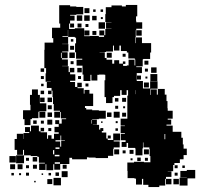

<svg xmlns="http://www.w3.org/2000/svg" viewBox="-20 -734 808 775"><path d="M679 -68V-43H657V-42H672V-20H650V-12H647V15H623V21H579V12H558V-12H553V11H529V-13H523V-15H495V-44H494V-78H521V-81H561V-79H587V-104H584V-133H583V-139H559V-159H557V-135H555V-107H527V-135H525V-137H497V-157H491V-141H471V-161H487V-168H468V-194H484V-197H467V-225H484V-227H467V-255H494V-348H497V-370H491V-351H471V-370H465V-347H440V-342H434V-318H408V-342H402V-410H405V-432H402V-433H380V-432H373V-409H349V-432H345V-407H317V-433H313V-469H289V-493H312V-497H287V-523H283V-559H287V-582H282V-585H255V-613H254V-588H232V-585H255V-557H231V-556H256V-526H231V-523H253V-499H230V-494H254V-468H231V-467H257V-443H262V-460H280V-442H263V-434H284V-408H263V-403H283V-383H292V-400H310V-382H293V-378H318V-356H321V-371H341V-356H356V-306H323V-298H328V-292H352V-289H379V-287H407V-255H379V-253H352V-251H371V-231H355V-230H380V-211H385V-217H397V-205H391V-199H409V-175H415V-169H437V-195H465V-167H439V-163H463V-139H439V-133H437V-105H416V-96H366V-98H338V-99H331V-91H271V-97H260V-72H223V-49H199V-71H195V-47H167V-71H164V-48H138V-74H161V-77H137V-101H131V-104H104V-107H77V-129H73V-109H49V-129H39V-173H48V-194H74V-173H75V-197H98V-201H81V-221H101V-204H105V-227H137V-204H144V-200H170V-174H174V-188H188V-174H198V-194H217V-200H200V-222H217V-233H203V-249H219V-235H229V-253H247V-256H226V-282H223V-259H199V-283H222V-287H197V-314H194V-342H192V-368H188V-379H169V-403H185V-404H164V-438H166V-459H159V-533H160V-562H195V-580H190V-622H223V-639H219V-713H263V-708H288V-706H316V-676H288V-674H263V-671H281V-651H263V-639H259V-617H282V-620H320V-588H343V-589H379V-585H400V-591H381V-611H401V-592H405V-617H430V-618H408V-644H430V-645H405V-677H407V-705H430V-712H472V-708H488V-714H534V-668H529V-650H530V-644H554V-618H530V-612H528V-584H527V-560H529V-583H553V-560H590V-522H586V-496H558V-494H556V-466H530V-463H553V-439H532V-407H557V-377H586V-406H616V-376H587V-351H589V-373H613V-352H617V-375H645V-352H652V-326H656V-297H657V-287H677V-255H657V-251H671V-231H652V-227H677V-202H712V-178H718V-151H721V-134H734V-108H721V-91H706V-76H684V-68ZM321 -701H341V-681H321ZM356 -696H366V-686H356ZM386 -696H396V-686H386ZM290 -672H312V-650H290ZM320 -672H342V-650H320ZM352 -670H370V-652H352ZM395 -665V-657H387V-665ZM378 -644H404V-618H378ZM279 -639V-623H263V-639ZM309 -639V-623H293V-639ZM325 -625V-637H337V-625ZM552 -612V-590H530V-612ZM341 -591H321V-611H341ZM369 -609V-593H353V-609ZM266 -566V-576H276V-566ZM523 -470H526V-494H524V-498H498V-522H492V-528H468V-550H462V-530H440V-550H436V-526H408V-524H382V-523H403V-500H410V-493H433V-477H441V-491H461V-477H476V-486H486V-476H477V-468H492V-470H499V-493H523ZM279 -533H263V-549H279ZM260 -522H282V-500H260ZM229 -521H226V-500H229ZM431 -501H411V-521H431ZM487 -505H475V-517H487ZM563 -489H579V-473H563ZM277 -487V-475H265V-487ZM612 -440H590V-462H612ZM292 -460H310V-442H292ZM144 -458H158V-444H144ZM565 -457H577V-445H565ZM615 -407H587V-435H615ZM549 -429V-413H533V-429ZM145 -427H157V-415H145ZM307 -427V-415H295V-427ZM575 -425V-417H567V-425ZM581 -381H561V-401H581ZM337 -397V-385H325V-397ZM156 -396V-386H146V-396ZM103 -229H79V-253H73V-289H103V-311H101V-351H109V-373H133V-351H141V-317H167V-285H139V-283H135V-257H109V-253H103ZM526 -354V-370H525V-354ZM144 -368H158V-354H144ZM188 -354H174V-368H188ZM142 -340H160V-322H142ZM172 -340H190V-322H172ZM473 -339H489V-323H473ZM444 -338H458V-324H444ZM189 -309V-293H173V-309ZM457 -307V-295H445V-307ZM485 -305V-297H477V-305ZM163 -283V-259H139V-283ZM439 -283H463V-259H439ZM190 -262H172V-280H190ZM430 -280V-262H412V-280ZM489 -263H473V-279H489ZM191 -231H171V-251H191ZM351 -250H349V-235H351ZM128 -248V-234H114V-248ZM157 -247V-235H145V-247ZM447 -237V-245H455V-237ZM394 -244V-238H388V-244ZM144 -218H158V-204H144ZM187 -217V-205H175V-217ZM456 -206H446V-216H456ZM644 -193V-172H647V-193ZM227 -187H224V-168H204V-163H223V-142H227V-165H242V-167H227ZM415 -187H427V-175H415ZM220 -139H204V-133H220ZM461 -111H441V-131H461ZM561 -131H581V-111H561ZM503 -129H519V-113H503ZM199 -128H194V-111H199ZM487 -115H475V-127H487ZM201 -109V-103H220V-109ZM77 -75H45V-107H77ZM44 -78H18V-104H44ZM130 -82H112V-100H130ZM534 -84V-98H548V-84ZM97 -85H85V-97H97ZM577 -97V-85H565V-97ZM515 -95V-87H507V-95ZM222 -79H201V-73H222ZM41 -51H21V-71H41ZM71 -51H51V-71H71ZM129 -53H113V-69H129ZM233 -53V-69H249V-53ZM97 -55H85V-67H97ZM685 -67H697V-55H685ZM726 -56H716V-66H726ZM734 -48H768V-14H737V15H705V-17H734V-18H708V-44H734ZM253 -19H229V-43H253ZM204 -24V-38H218V-24ZM97 -25H85V-37H97ZM697 -25H685V-37H697ZM36 -26H26V-36H36ZM176 -26V-36H186V-26ZM65 -27H57V-35H65ZM154 -28H148V-34H154ZM226 14H196V-16H226ZM672 -12V10H650V-12ZM702 10H680V-12H702ZM191 9H171V-11H191ZM124 2H118V-4H124Z"/></svg>

Font: Rubik-Storm
Style: Regular
Weight: 400
Designer: NaN (generative design), Hubert & Fischer (Rubik source font outlines)
Foundry: NaN, Hubert & Fischer
Version: Version 1.000